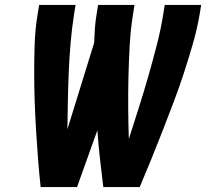

<svg xmlns="http://www.w3.org/2000/svg" viewBox="-20 -755 840 775"><path d="M144 0Q138 -57 133.5 -114.5Q129 -172 125.5 -230Q122 -288 120 -346Q118 -404 118 -462.5Q118 -521 120 -580Q122 -639 132 -698L138 -735H285L279 -698Q270 -640 265 -581.5Q260 -523 257.5 -465Q255 -407 254 -349Q253 -291 252 -233L360 -582Q361 -611 363 -640Q365 -669 370 -698L376 -735H523L517 -698Q507 -635 503.5 -571.5Q500 -508 498.5 -445Q497 -382 497.5 -319Q498 -256 500 -194Q520 -256 540 -319Q560 -382 578 -445Q596 -508 612.5 -571.5Q629 -635 639 -698L645 -735H792L786 -698Q776 -639 759 -580Q742 -521 723 -462.5Q704 -404 682 -346Q660 -288 637.5 -230Q615 -172 591.5 -114.5Q568 -57 544 0H397Q390 -57 383.5 -114Q377 -171 373 -229L291 0Z"/></svg>

Font: Iosevka Aile Heavy Oblique
Style: Regular
Weight: 900
Italic angle: -9°
Designer: Belleve Invis
Foundry: Belleve Invis
Version: Version 31.1.0; ttfautohint (v1.8.4)